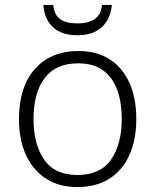

<svg xmlns="http://www.w3.org/2000/svg" viewBox="-20 -749 630 779"><path d="M533 -266Q533 -183 505.5 -121Q478 -59 424.5 -24.5Q371 10 294 10Q220 10 167 -24Q114 -58 85.5 -120Q57 -182 57 -266Q57 -396 121.5 -469Q186 -542 298 -542Q374 -542 426.5 -507.5Q479 -473 506 -411Q533 -349 533 -266ZM116 -266Q116 -164 159 -101.5Q202 -39 294 -39Q387 -39 430.5 -101.5Q474 -164 474 -266Q474 -332 456 -383Q438 -434 399 -463Q360 -492 297 -492Q206 -492 161 -432Q116 -372 116 -266ZM434 -729Q428 -671 392.5 -638.5Q357 -606 294 -606Q230 -606 195 -638.5Q160 -671 156 -729H196Q200 -688 224.5 -671Q249 -654 294 -654Q338 -654 364 -671.5Q390 -689 394 -729Z"/></svg>

Font: BC Sans Light
Style: Regular
Weight: 300
Designer: Monotype Design Team
Foundry: Monotype Imaging Inc.
Version: Version 2.000;GOOG;noto-source:20170915:90ef993387c0